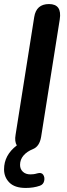

<svg xmlns="http://www.w3.org/2000/svg" viewBox="-28 -733 330 948"><path d="M99 195Q45 195 18.5 168.5Q-8 142 -8 103Q-8 33 55 -15Q43 -35 49 -68L141 -649Q151 -713 214 -713Q279 -713 267 -637L175 -57Q167 -10 135 3Q105 15 88 35Q71 55 71 81Q71 102 85 115Q99 128 122 128Q130 128 138 127Q146 126 156 123Q177 117 185.5 130Q194 143 190 160.5Q186 178 169 184Q138 195 99 195Z"/></svg>

Font: Nunito
Style: Bold Italic
Weight: 700
Italic angle: -9°
Designer: Vernon Adams
Foundry: Vernon Adams
Version: Version 3.601; ttfautohint (v1.8.2.53-6de2)